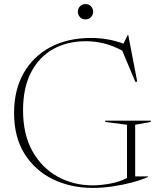

<svg xmlns="http://www.w3.org/2000/svg" viewBox="-20 -911 792 941"><path d="M642.5 -46.5H705.5V-44Q673.5 -29 627.2 -16.8Q581 -4.5 530.5 2.8Q480 10 435.5 10Q326.5 10 238.8 -32.8Q151 -75.5 100 -157.5Q49 -239.5 49 -357.5Q49 -469.5 95.5 -552Q142 -634.5 226.8 -679.8Q311.5 -725 426.5 -725Q509.5 -725 585 -697L606 -739.5H608.5L652.5 -511.5L643.5 -509.5L579 -663Q533.5 -687.5 489.5 -698.2Q445.5 -709 400.5 -709Q309.5 -709 240.2 -670.2Q171 -631.5 132 -556Q93 -480.5 93 -370.5Q93 -251.5 139.5 -169.2Q186 -87 263.5 -44.8Q341 -2.5 434 -2.5Q477 -3 521.8 -11.5Q566.5 -20 602.5 -38.5V-299.5L495.5 -313.5V-319.5H719V-313.5L642.5 -299.5ZM399 -816Q381.5 -816 371.5 -827.5Q361.5 -839 361.5 -853.5Q361.5 -868 371.5 -879.5Q381.5 -891 399 -891Q416.5 -891 426.5 -879.5Q436.5 -868 436.5 -853.5Q436.5 -839 426.5 -827.5Q416.5 -816 399 -816Z"/></svg>

Font: Newsreader 72pt ExtraLight
Style: Regular
Weight: 275
Designer: Hugues Gentile
Foundry: Production Type
Version: Version 1.003; ttfautohint (v1.8.3)